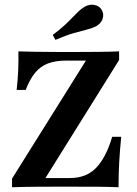

<svg xmlns="http://www.w3.org/2000/svg" viewBox="-20 -787 574 807"><path d="M30.6 0V-36.3L341.1 -532.3H258.9Q213.7 -532.3 182.3 -520.6Q150.8 -508.9 128.2 -481.9Q105.6 -454.8 87.9 -408.9H50Q54.8 -451.6 56.5 -491.9Q58.1 -532.3 57.3 -571Q86.3 -570.2 126.6 -569.4Q166.9 -568.5 225.8 -568.5H299.2Q341.9 -568.5 390.7 -569Q439.5 -569.4 480.6 -571V-534.7L171 -38.7H273.4Q307.3 -38.7 334.3 -48.8Q361.3 -58.9 382.3 -79.8Q403.2 -100.8 420.6 -133.5Q437.9 -166.1 451.6 -212.1H489.5Q483.9 -157.3 481 -104.4Q478.2 -51.6 478.2 0Q443.5 -1.6 394.8 -2Q346 -2.4 275.8 -2.4H225.8Q179 -2.4 127.8 -2Q76.6 -1.6 30.6 0ZM212.9 -619.4 201.6 -640.3Q232.3 -662.9 252 -681.5Q271.8 -700 285.5 -714.5Q299.2 -729 310.9 -739.9Q322.6 -750.8 336.3 -758.9Q355.6 -770.2 377.4 -766.1Q399.2 -762.1 408.9 -742.7Q417.7 -725.8 410.9 -706.9Q404 -687.9 383.9 -676.6Q366.1 -667.7 344.4 -662.5Q322.6 -657.3 291.5 -648.4Q260.5 -639.5 212.9 -619.4Z"/></svg>

Font: Playfair 9pt
Style: Bold
Weight: 700
Designer: Claus Eggers Sørensen
Foundry: Claus Eggers Sørensen
Version: Version 2.203